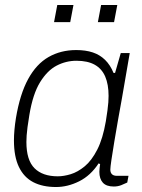

<svg xmlns="http://www.w3.org/2000/svg" viewBox="-20 -739 571 771"><path d="M205 12Q151 12 113.5 -7.5Q76 -27 56 -68.5Q36 -110 36 -175Q36 -195 38 -217.5Q40 -240 44 -265Q60 -361 93 -421.5Q126 -482 175 -510Q224 -538 286 -538Q324 -538 352.5 -528.5Q381 -519 402 -498.5Q423 -478 436 -446H442L465 -526H501L481 -410Q477 -384 469.5 -343.5Q462 -303 454 -257.5Q446 -212 439 -170Q432 -128 427.5 -97.5Q423 -67 423 -58Q423 -46 429.5 -39.5Q436 -33 449 -33H496L491 -6Q481 -1 467 4.5Q453 10 437 10Q407 10 393 -5.5Q379 -21 379 -49Q379 -56 380 -64Q381 -72 382 -80L376 -83Q344 -34 298 -11Q252 12 205 12ZM212 -31Q236 -31 264 -39.5Q292 -48 320 -71Q348 -94 370.5 -138Q393 -182 405 -252Q409 -277 411.5 -295.5Q414 -314 415 -328Q416 -342 416 -354Q416 -400 402.5 -431.5Q389 -463 360.5 -479Q332 -495 287 -495Q245 -495 207.5 -475.5Q170 -456 141 -409Q112 -362 98 -278Q93 -248 90.5 -228.5Q88 -209 87 -195Q86 -181 86 -169Q86 -96 118.5 -63.5Q151 -31 212 -31ZM197 -650 210 -719H275L262 -650ZM373 -650 386 -719H451L438 -650Z"/></svg>

Font: Archivo SemiBold Thin
Style: Italic
Weight: 250
Italic angle: -10°
Version: Version 2.001